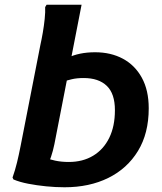

<svg xmlns="http://www.w3.org/2000/svg" viewBox="-20 -780 684 812"><path d="M253 12Q215 12 175 8Q135 4 99 -3Q63 -10 37 -21L33 -29Q44 -60 52 -93Q60 -126 67 -162L151 -591Q156 -613 161 -642Q166 -671 169 -700Q172 -729 171 -750L177 -760H325L210 -170Q204 -141 196 -117.5Q188 -94 181 -79L173 -113Q188 -106 214 -100.5Q240 -95 271 -95Q330 -95 374 -121.5Q418 -148 442 -197Q466 -246 466 -314Q466 -384 431.5 -417Q397 -450 334 -450Q305 -450 284 -445Q263 -440 249 -435L265 -535Q290 -547 319 -553Q348 -559 382 -559Q449 -559 500 -531.5Q551 -504 580 -451Q609 -398 609 -322Q609 -216 563.5 -141.5Q518 -67 438 -27.5Q358 12 253 12Z"/></svg>

Font: Kufam SemiBold
Style: Italic
Weight: 600
Italic angle: -11°
Designer: Artur Schmal
Foundry: Original Type
Version: Version 1.301; ttfautohint (v1.8.3)